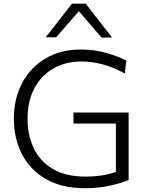

<svg xmlns="http://www.w3.org/2000/svg" viewBox="-20 -988 774 1018"><path d="M662 -33.5Q627 -18 564.5 -4Q502 10 432 10Q308 10 223.8 -38.5Q139.5 -87 96.5 -170.5Q53.5 -254 53.5 -358.5Q53.5 -465.5 97.8 -548.5Q142 -631.5 222 -678.5Q302 -725.5 409 -725.5Q484 -725.5 548 -706.2Q612 -687 649.5 -667L642 -598.5Q580.5 -632 523.2 -647Q466 -662 412.5 -662Q328 -662 263.5 -625.2Q199 -588.5 162.5 -520.2Q126 -452 126 -358Q126 -272 158.8 -202.5Q191.5 -133 260 -92.2Q328.5 -51.5 436 -51.5Q475 -51.5 515.5 -57.2Q556 -63 594.5 -76.5V-333H369.5V-391.5H662ZM519 -788.5Q488.5 -824 458.5 -858.5Q428.5 -893 398 -928.5Q367.5 -893.5 338 -859.5Q308.5 -825 278 -790.5H222.5Q257 -834.5 291.8 -879Q326.5 -923.5 361.5 -968.5H435Q469.5 -923.5 504.2 -878.8Q539 -834 574 -789.5Z"/></svg>

Font: Heraclito Light
Style: Regular
Weight: 300
Designer: Kostas Bartsokas (font) & Cristiano Sobral (main changes)
Foundry: Kostas Bartsokas (font) & Cristiano Sobral (main changes)
Version: Version 1.00;July 8, 2020;FontCreator 13.0.0.2655 64-bit